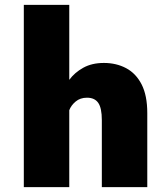

<svg xmlns="http://www.w3.org/2000/svg" viewBox="-20 -770 690 790"><path d="M78 0V-750H265V-441.5Q287 -471.5 322.5 -491.2Q358 -511 407.5 -511Q458.5 -511 499 -489.5Q539.5 -468 562.8 -422.5Q586 -377 586 -305V0H399V-276Q399 -325.5 384.2 -346.8Q369.5 -368 338 -368Q310 -368 291.2 -352.2Q272.5 -336.5 265 -316.5V0Z"/></svg>

Font: Trispace ExtraBold
Style: Regular
Weight: 800
Designer: Tyler Finck
Foundry: Etcetera Type Company
Version: Version 1.210; ttfautohint (v1.8.3)